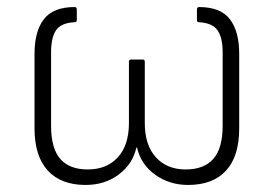

<svg xmlns="http://www.w3.org/2000/svg" viewBox="-20 -514 776 545"><path d="M223 11Q153 11 115.5 -30Q78 -71 78 -150V-361Q78 -425 104.5 -459.5Q131 -494 192 -494Q198 -494 198 -487V-457Q198 -451 192 -451Q153 -449 139 -428Q125 -407 125 -366V-157Q125 -93 151 -63Q177 -33 229 -33Q283 -33 314.5 -67.5Q346 -102 346 -165V-339Q346 -345 352 -345H385Q391 -345 391 -339V-165Q391 -102 422.5 -67.5Q454 -33 507 -33Q559 -33 585.5 -63Q612 -93 612 -157V-366Q612 -407 597.5 -428Q583 -449 544 -451Q539 -451 539 -457V-487Q539 -494 545 -494Q606 -494 632.5 -459.5Q659 -425 659 -361V-150Q659 -70 621.5 -29.5Q584 11 514 11Q461 11 420.5 -18Q380 -47 369 -95H367Q357 -49 317.5 -19Q278 11 223 11Z"/></svg>

Font: Sofia Sans Semi Condensed Light
Style: Regular
Weight: 300
Designer: Botio Nikoltchev, Ani Petrova
Foundry: lettersoup
Version: Version 4.100; ttfautohint (v1.8.4.7-5d5b)